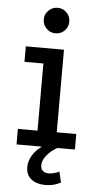

<svg xmlns="http://www.w3.org/2000/svg" viewBox="-59 -725 475 947"><g transform="rotate(5 178.5 -251.0)"><path d="M43.9 0V-76.7H141.1V-409.2H47.4V-485.8H236.3V-76.7H333V0H246.1Q215.8 16.6 195.1 41.7Q174.3 66.9 174.3 91.8Q174.3 109.9 184.8 119.1Q195.3 128.4 213.4 128.4Q226.6 128.4 240.2 124.8Q253.9 121.1 266.1 115.2L278.8 168Q263.2 176.8 244.1 181.9Q225.1 187 202.1 187Q160.2 187 133.3 166.5Q106.4 146 106.4 106Q106.4 76.2 124.5 46.4Q140.1 21.5 169.4 0ZM187.5 -562.5Q161.1 -562.5 142.6 -581.1Q124 -599.6 124 -626Q124 -651.9 142.6 -670.4Q161.1 -689 187.5 -689Q213.9 -689 232.2 -670.4Q250.5 -651.9 250.5 -626Q250.5 -599.6 232.2 -581.1Q213.9 -562.5 187.5 -562.5Z"/></g></svg>

Font: Anaheim SemiBold
Style: Regular
Weight: 600
Version: Version 2.001